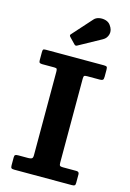

<svg xmlns="http://www.w3.org/2000/svg" viewBox="-148 -1090 784 1161"><g transform="rotate(15 244.0 -510.0)"><path d="M220 -825.5 183.5 -863.5Q175 -872.5 183.5 -880.5L291 -1000.5Q302.5 -1014 322.8 -1018Q343 -1022 363 -1016.5Q383 -1011 394.5 -995Q415 -967 408.5 -940.5Q402 -914 378.5 -901L237.5 -823.5Q228 -817.5 220 -825.5ZM321.5 -638V-112Q321.5 -98 326 -94Q330.5 -90 344.5 -90H429Q446.5 -90 446.5 -73.5V-20.5Q446.5 -7.5 442 -3.8Q437.5 0 424 0H64Q50 0 45.8 -4.2Q41.5 -8.5 41.5 -22V-71Q41.5 -83 46.5 -86.5Q51.5 -90 66.5 -90H127.5Q141 -90 148.8 -94Q156.5 -98 156.5 -114.5V-638Q156.5 -651 153.8 -655.5Q151 -660 137.5 -660H63Q50.5 -660 46 -663.8Q41.5 -667.5 41.5 -679.5V-729.5Q41.5 -743 44.8 -746.5Q48 -750 61.5 -750H424Q438.5 -750 442.5 -746Q446.5 -742 446.5 -727.5V-684Q446.5 -668.5 441.2 -664.2Q436 -660 422.5 -660H343.5Q329 -660 325.2 -656Q321.5 -652 321.5 -638Z"/></g></svg>

Font: Besley*
Style: Bold
Weight: 700
Designer: Owen Earl
Foundry: indestructible type*
Version: Version 2.000; ttfautohint (v1.8.3)